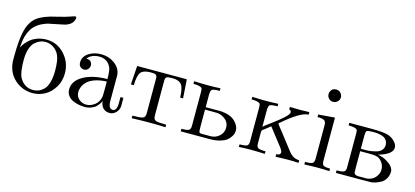

<svg xmlns="http://www.w3.org/2000/svg" viewBox="-59 -1138 3445 1592"><g transform="rotate(15 1663.5 -342.0)"><path d="M471 -216Q471 -149 438.5 -95.5Q406 -42 357 -15.5Q308 11 253 11Q165 11 100 -47Q35 -105 28 -201V-239Q28 -394 49.5 -472.5Q71 -551 121.5 -589.5Q172 -628 279 -652Q276 -651 276 -651L315 -661Q354 -670 379 -679L424 -694Q428 -695 431 -695Q439 -695 442 -691Q443 -689 443 -679Q439 -661 429 -647Q419 -633 408 -626Q397 -619 385 -613.5Q373 -608 364.5 -607Q356 -606 352 -604L230 -579Q182 -565 148 -541.5Q114 -518 95.5 -486.5Q77 -455 68 -422Q59 -389 57 -349Q55 -334 56 -327Q63 -344 77.5 -363Q92 -382 115.5 -402Q139 -422 175 -435Q211 -448 253 -448Q344 -448 407.5 -379.5Q471 -311 471 -216ZM248 -427Q225 -427 203.5 -418.5Q182 -410 160 -390.5Q138 -371 125 -331Q112 -291 112 -234Q112 -130 135 -85L147 -67Q186 -15 251 -15Q275 -15 296 -23Q317 -31 339 -51Q361 -71 374 -113.5Q387 -156 387 -217Q387 -304 368 -347.5Q349 -391 304 -414Q276 -427 248 -427Z M700 10Q676 10 650.5 5Q625 0 599 -11Q573 -22 556 -44.5Q539 -67 539 -98Q539 -171 619 -216.5Q699 -262 824 -262Q824 -301 820.5 -326Q817 -351 813 -360Q809 -369 801 -381Q769 -425 713 -425Q645 -425 611 -381Q639 -381 650.5 -367Q662 -353 662 -337Q662 -317 648.5 -302.5Q635 -288 614 -288Q599 -288 584 -299.5Q569 -311 569 -338Q569 -387 614 -417.5Q659 -448 724 -448Q787 -448 837.5 -411.5Q888 -375 894 -317V-93Q894 -27 932 -27Q967 -27 967 -95V-146H992V-73Q989 -41 966 -18Q943 5 912 5Q902 5 891.5 2.5Q881 0 868 -7.5Q855 -15 845 -32.5Q835 -50 832 -75H831Q829 -67 821.5 -55Q814 -43 799.5 -27.5Q785 -12 758.5 -1Q732 10 700 10ZM824 -241Q767 -239 725 -224.5Q683 -210 660.5 -188Q638 -166 628 -143Q618 -120 618 -96Q618 -59 645 -35.5Q672 -12 708 -12Q746 -12 781 -39Q816 -66 823 -116Q824 -124 824 -165Z M1212 -371Q1212 -394 1201.5 -401.5Q1191 -409 1159 -409Q1095 -409 1072.5 -381.5Q1050 -354 1048 -270H1023L1034 -431H1460L1471 -270H1446Q1444 -350 1422 -379.5Q1400 -409 1343 -409Q1303 -409 1292.5 -402Q1282 -395 1282 -371V-73Q1282 -38 1302.5 -30.5Q1323 -23 1392 -23V-1Q1330 -4 1257.5 -4Q1185 -4 1102 -1V-23Q1171 -23 1191.5 -31Q1212 -39 1212 -73Z M1963 -123Q1963 -114 1960 -101.5Q1957 -89 1945 -70.5Q1933 -52 1914.5 -37.5Q1896 -23 1861 -12.5Q1826 -2 1781 -1H1523V-23Q1572 -23 1586.5 -31.5Q1601 -40 1601 -68V-363Q1601 -385 1595 -394Q1577 -409 1523 -409V-431Q1588 -428 1644.5 -428Q1701 -428 1749 -431V-409Q1696 -409 1683.5 -399.5Q1671 -390 1671 -354V-248H1804Q1883 -242 1923 -204.5Q1963 -167 1963 -123ZM1772 -26Q1814 -26 1846.5 -54.5Q1879 -83 1879 -127Q1879 -169 1850 -194Q1821 -219 1789 -225Q1778 -227 1740 -227H1671V-86Q1671 -55 1672 -49Q1672 -37 1677 -31.5Q1682 -26 1699 -26H1746Q1752 -26 1756 -26Q1760 -26 1765 -26Q1770 -26 1772 -26Z M2167 -69Q2167 -41 2181 -32Q2195 -23 2245 -23V-1Q2181 -4 2125.5 -4Q2070 -4 2022 -1V-23Q2071 -23 2085.5 -31.5Q2100 -40 2100 -68V-363Q2100 -385 2094 -394Q2076 -409 2022 -409V-431Q2086 -428 2142 -428Q2198 -428 2245 -431V-409Q2189 -409 2176 -398Q2166 -383 2167 -345V-213Q2177 -223 2229.5 -261Q2282 -299 2322.5 -335Q2363 -371 2363 -389Q2363 -404 2346 -409Q2345 -409 2345 -409V-431Q2387 -429 2428.5 -429Q2470 -429 2512 -431V-409Q2444 -409 2301 -285Q2289 -279 2289 -273Q2289 -269 2342 -203L2438 -79Q2439 -78 2444.5 -70.5Q2450 -63 2457 -56.5Q2464 -50 2474.5 -42Q2485 -34 2500.5 -29Q2516 -24 2534 -23V-1Q2498 -4 2448.5 -4Q2399 -4 2337 -1V-23Q2356 -23 2364.5 -30Q2373 -37 2373 -46Q2373 -60 2357 -82L2238 -235V-236L2190 -198Q2181 -193 2174 -186.5Q2167 -180 2167 -168Z M2627 -618Q2627 -635 2639.5 -652.5Q2652 -670 2681 -670Q2703 -670 2718 -653.5Q2733 -637 2733 -617Q2733 -594 2716.5 -579Q2700 -564 2679 -564Q2658 -564 2642.5 -579.5Q2627 -595 2627 -618ZM2584 -23Q2633 -23 2647.5 -32Q2662 -41 2662 -69V-359Q2662 -389 2646.5 -399Q2631 -409 2588 -409V-431L2729 -442V-75Q2729 -42 2741.5 -32.5Q2754 -23 2799 -23V-1Q2753 -4 2699.5 -4Q2646 -4 2584 -1Z M3152 -237Q3167 -236 3195 -226.5Q3223 -217 3256.5 -191.5Q3290 -166 3294 -133Q3294 -96 3278 -69Q3262 -42 3237.5 -29Q3213 -16 3194.5 -10Q3176 -4 3159 -2Q3150 -1 3074 -1H2855V-23Q2904 -23 2918.5 -31.5Q2933 -40 2933 -68V-363Q2933 -385 2927 -394Q2909 -409 2855 -409V-431H3048Q3141 -431 3183 -420Q3225 -409 3254 -375Q3273 -352 3273 -330Q3273 -280 3186 -248ZM3194 -331Q3194 -345 3189.5 -357Q3185 -369 3173 -381.5Q3161 -394 3135 -401.5Q3109 -409 3072 -409Q3022 -409 3012 -402Q3002 -395 3003 -355V-248Q3019 -249 3042 -248Q3065 -247 3092 -251.5Q3119 -256 3141.5 -263Q3164 -270 3179 -288Q3194 -306 3194 -331ZM3003 -227V-88Q3003 -56 3004 -49Q3004 -22 3048 -22L3079 -23Q3159 -15 3195 -69Q3213 -95 3213 -124Q3213 -157 3196 -182Q3179 -207 3157 -218Q3134 -227 3085 -227Z"/></g></svg>

Font: cwTeXMing
Style: Medium
Weight: 500
Version: Version 1.17